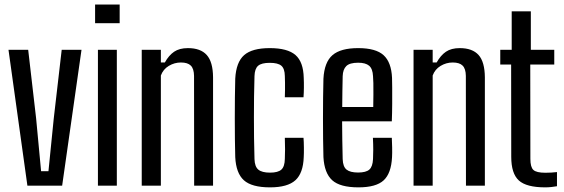

<svg xmlns="http://www.w3.org/2000/svg" viewBox="-20 -820 2489 848"><path d="M101 0 17.5 -600H104.5L139.5 -297.5L161.5 -64H194L217.5 -297.5L252.5 -600H340L254.5 0Z M400 -717.5V-800H508.5V-717.5ZM412.5 0V-600H496V0Z M606 0V-600H690.5V-544H708Q725.5 -575.5 749 -591.5Q772.5 -607.5 810 -607.5Q866 -607.5 893.2 -577Q920.5 -546.5 921 -478.5V0H837.5L837 -485Q836.5 -516.5 822.8 -530.2Q809 -544 779 -544Q750.5 -544 725.5 -529Q700.5 -514 690.5 -486.5V0Z M1238 -390.5Q1238.5 -406 1238.8 -422.5Q1239 -439 1238.8 -455.2Q1238.5 -471.5 1238 -484.5Q1237.5 -517 1222.5 -529.8Q1207.5 -542.5 1171.5 -542.5Q1135 -542.5 1120 -529.5Q1105 -516.5 1104 -484Q1102.5 -437.5 1102 -392.2Q1101.5 -347 1101.5 -302Q1101.5 -257 1102 -211.2Q1102.5 -165.5 1104 -117.5Q1105 -84 1121 -70.8Q1137 -57.5 1172.5 -57.5Q1208 -57.5 1222.8 -71Q1237.5 -84.5 1238 -118Q1239 -138.5 1239 -160.2Q1239 -182 1238 -211.5H1320.5Q1322 -194 1322.2 -168.5Q1322.5 -143 1321.5 -126Q1319 -55 1284.5 -23.8Q1250 7.5 1172.5 7.5Q1092 7.5 1057.2 -23.8Q1022.5 -55 1019 -126Q1018 -161 1017.5 -205.2Q1017 -249.5 1017 -297.2Q1017 -345 1017.5 -390.2Q1018 -435.5 1019 -473Q1023 -545.5 1058.2 -576.5Q1093.5 -607.5 1171.5 -607.5Q1250 -607.5 1285 -577Q1320 -546.5 1321.5 -476Q1322.5 -456 1322.2 -432.5Q1322 -409 1320.5 -390.5Z M1563 7.5Q1482 7.5 1447.2 -24Q1412.5 -55.5 1408.5 -126Q1407.5 -161.5 1407 -205.8Q1406.5 -250 1406.5 -297.2Q1406.5 -344.5 1407 -390Q1407.5 -435.5 1408.5 -472.5Q1412.5 -545.5 1448.5 -576.5Q1484.5 -607.5 1562 -607.5Q1640 -607.5 1674.2 -576.2Q1708.5 -545 1711.5 -476Q1712 -464.5 1712.2 -432.8Q1712.5 -401 1712.2 -360.8Q1712 -320.5 1710.5 -284H1491Q1491 -243.5 1491.8 -202Q1492.5 -160.5 1493.5 -117.5Q1494.5 -84 1510.5 -71Q1526.5 -58 1561.5 -58Q1596.5 -58 1611.2 -71Q1626 -84 1627.5 -117.5Q1628.5 -132.5 1628.5 -158Q1628.5 -183.5 1627 -211.5H1710.5Q1711.5 -195 1712 -168.8Q1712.5 -142.5 1711.5 -126Q1708 -54.5 1674.5 -23.5Q1641 7.5 1563 7.5ZM1491.5 -347.5H1628.5Q1629 -375 1629.2 -403Q1629.5 -431 1629 -452.8Q1628.5 -474.5 1627.5 -483.5Q1626 -516.5 1610.2 -529.8Q1594.5 -543 1562 -543Q1524.5 -543 1509.5 -528.2Q1494.5 -513.5 1493.5 -483.5Q1493 -450 1492.2 -415.8Q1491.5 -381.5 1491.5 -347.5Z M1806.5 0V-600H1891V-544H1908.5Q1926 -575.5 1949.5 -591.5Q1973 -607.5 2010.5 -607.5Q2066.5 -607.5 2093.8 -577Q2121 -546.5 2121.5 -478.5V0H2038L2037.5 -485Q2037 -516.5 2023.2 -530.2Q2009.5 -544 1979.5 -544Q1951 -544 1926 -529Q1901 -514 1891 -486.5V0Z M2388 7.5Q2305 7.5 2271.5 -23Q2238 -53.5 2238 -127.5L2237.5 -535H2189.5V-600H2240V-770H2324.5V-600H2428V-535H2322L2322.5 -118Q2322.5 -82 2335.8 -69.5Q2349 -57 2389 -57Q2404 -57 2415 -57.8Q2426 -58.5 2440 -60V2.5Q2428 4.5 2415.2 6Q2402.5 7.5 2388 7.5Z"/></svg>

Font: Big Shoulders
Style: Regular
Weight: 400
Designer: Patric King
Foundry: XO Type Co
Version: Version 2.002